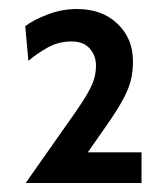

<svg xmlns="http://www.w3.org/2000/svg" viewBox="-20 -792 372 426"><path d="M37 -386 148 -544Q175 -583 184 -603.8Q193 -624.5 193 -646Q193 -668.5 179.2 -684.2Q165.5 -700 139 -700Q110 -700 86.2 -686.8Q62.5 -673.5 43 -657L36 -734Q55.5 -748.5 86.5 -760.2Q117.5 -772 151 -772Q206.5 -772 240.8 -739.2Q275 -706.5 275 -656Q275 -634 270.5 -614.8Q266 -595.5 253.2 -571.8Q240.5 -548 216 -513L135 -397L126 -454H294V-386Z"/></svg>

Font: Cabin Resolve
Style: Regular-Resolve
Weight: 400
Designer: Pablo Impallari
Foundry: Pablo Impallari. http://www.impallari.com Igino Marini. http://www.ikern.com
Version: Version 3.001